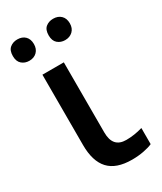

<svg xmlns="http://www.w3.org/2000/svg" viewBox="-190 -810 753 891"><g transform="rotate(-30 186.5 -365.0)"><path d="M194.8 -540V-164.1Q194.8 -83 266.1 -83Q309.6 -83 354 -96.2V-9.8Q335.9 -1.5 306.2 4.2Q276.4 9.8 244.1 9.8Q159.7 9.8 119.9 -33.2Q80.1 -76.2 80.1 -163.1V-540ZM4.4 -683.1Q4.4 -713.4 20.8 -726.8Q37.1 -740.2 60.5 -740.2Q86.4 -740.2 101.8 -725.1Q117.2 -710 117.2 -683.1Q117.2 -657.2 101.6 -641.6Q85.9 -626 60.5 -626Q37.1 -626 20.8 -640.1Q4.4 -654.3 4.4 -683.1ZM196.3 -683.1Q196.3 -713.4 212.6 -726.8Q229 -740.2 252.4 -740.2Q278.3 -740.2 293.9 -725.1Q309.6 -710 309.6 -683.1Q309.6 -656.7 293.5 -641.4Q277.3 -626 252.4 -626Q229 -626 212.6 -640.1Q196.3 -654.3 196.3 -683.1Z"/></g></svg>

Font: JBL Sans
Style: Semibold
Weight: 600
Version: Version 1.10